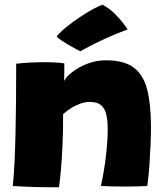

<svg xmlns="http://www.w3.org/2000/svg" viewBox="-20 -785 705 812"><path d="M229.5 7Q210.5 7 182.8 6.8Q155 6.5 126 6Q104 5 74.2 3.8Q44.5 2.5 34 1.5Q38.5 -40 41.2 -95.5Q44 -151 45.5 -217.5Q47 -284 47.8 -359.2Q48.5 -434.5 48.5 -515.5Q72 -518.5 104.5 -520.2Q137 -522 169 -522Q192.5 -522 214 -520.8Q235.5 -519.5 252 -517Q252 -513 252 -499.8Q252 -486.5 251.8 -470.8Q251.5 -455 251 -442.5Q260 -460.5 286.5 -481Q313 -501.5 350.2 -515.8Q387.5 -530 428 -530Q504.5 -530 545.8 -499Q587 -468 602.8 -405.2Q618.5 -342.5 618.5 -247Q618.5 -217 616.8 -174.2Q615 -131.5 611.8 -85.2Q608.5 -39 603 1.5Q590.5 2.5 564 3.2Q537.5 4 508 4Q476 4 447.5 3.2Q419 2.5 406.5 1.5Q411 -16.5 418 -55.8Q425 -95 430.2 -144Q435.5 -193 435.5 -239Q435.5 -274 429.8 -299.8Q424 -325.5 407.8 -339.8Q391.5 -354 360 -354Q340.5 -354 320 -346.8Q299.5 -339.5 280.8 -327.8Q262 -316 247 -302.5Q247 -227 244.2 -167.8Q241.5 -108.5 237.5 -65Q233.5 -21.5 229.5 7ZM413.5 -765Q443 -749.5 465.2 -727.2Q487.5 -705 501.8 -686Q516 -667 520 -660.5Q497.5 -652.5 473 -642.5Q448.5 -632.5 424.8 -621.5Q401 -610.5 380.2 -600.2Q359.5 -590 343.8 -581.5Q328 -573 320 -568Q315.5 -570 301.5 -577.5Q287.5 -585 270.8 -594.8Q254 -604.5 239.5 -614.2Q225 -624 219.5 -630.5Q234 -649 260.2 -670.2Q286.5 -691.5 316.2 -711.5Q346 -731.5 372.5 -746Q399 -760.5 413.5 -765Z"/></svg>

Font: Grandstander Thin Black
Style: Regular
Weight: 900
Version: Version 1.200